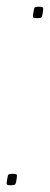

<svg xmlns="http://www.w3.org/2000/svg" viewBox="-30 -550 149 570"><path d="M-10 -10Q-8 -22 -7 -27Q-6 -32 -2.5 -33Q1 -34 8 -34Q16 -34 18.5 -32.5Q21 -31 20 -24Q19 -15 18 -10.5Q17 -6 15.5 -3.5Q14 -1 10.5 -0.5Q7 0 1 0Q-7 0 -9 -2Q-11 -4 -10 -10ZM68 -506Q70 -518 71 -523Q72 -528 75.5 -529Q79 -530 86 -530Q94 -530 96.5 -528.5Q99 -527 98 -520Q97 -511 96 -506.5Q95 -502 93.5 -499.5Q92 -497 88.5 -496.5Q85 -496 79 -496Q71 -496 69 -498Q67 -500 68 -506Z"/></svg>

Font: Georama
Style: Italic
Weight: 400
Width: 2
Italic angle: -9°
Designer: Jean-Baptiste Levee
Foundry: Production Type
Version: Version 1.000